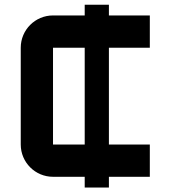

<svg xmlns="http://www.w3.org/2000/svg" viewBox="-20 -767 740 833"><path d="M347.5 -746.6V-700H210C132.7 -700 70 -637.3 70 -560V-140C70 -62.7 132.7 0 210 0H347.5V46.6H452.5V0H630V-140H452.5V-560H630V-700H452.5V-746.6ZM210 -140V-560H347.5V-140Z"/></svg>

Font: Abstante
Style: Regular
Weight: 500
Designer: Valerio Brotto (Silverblur_type)
Version: Version 1.000;Glyphs 3.1.2 (3151)